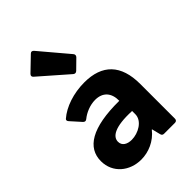

<svg xmlns="http://www.w3.org/2000/svg" viewBox="-235 -892 1003 1003"><g transform="rotate(-45 267.0 -390.5)"><path d="M337.9 -628.9 205.1 -786.1C198.2 -793.9 190.4 -795.9 182.6 -788.1L106.4 -714.8C98.6 -707 99.6 -699.2 107.4 -692.4L263.7 -555.7C270.5 -549.8 279.3 -549.8 286.1 -556.6L336.9 -606.4C343.8 -613.3 343.8 -622.1 337.9 -628.9ZM273.4 -484.4C194.3 -484.4 118.2 -459 71.3 -418C65.4 -413.1 66.4 -405.3 73.2 -398.4L123 -342.8C129.9 -335.9 137.7 -335 145.5 -341.8C171.9 -363.3 210.9 -379.9 249 -379.9C304.7 -379.9 335.9 -345.7 335 -287.1C132.8 -289.1 43.9 -230.5 43.9 -131.8C43.9 -44.9 114.3 11.7 199.2 11.7C252.9 11.7 310.5 -11.7 348.6 -60.5H350.6L362.3 -13.7C364.3 -3.9 370.1 0 378.9 0H459C468.8 0 474.6 -5.9 474.6 -15.6V-271.5C474.6 -414.1 405.3 -484.4 273.4 -484.4ZM237.3 -96.7C205.1 -96.7 178.7 -110.4 178.7 -140.6C178.7 -177.7 220.7 -208 344.7 -202.1V-178.7C344.7 -128.9 285.2 -96.7 237.3 -96.7Z"/></g></svg>

Font: Ed Sans Neue
Style: Bold
Weight: 700
Designer: Stephen Hutchings
Version: Version 1.004;PS 001.004;hotconv 1.0.88;makeotf.lib2.5.64775